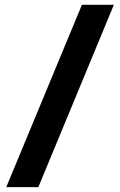

<svg xmlns="http://www.w3.org/2000/svg" viewBox="-20 -762 496 792"><path d="M138.2 9.8H5.9L317.9 -742.2H449.7Z"/></svg>

Font: Kumbh Sans
Style: Bold
Weight: 700
Version: Version 1.005